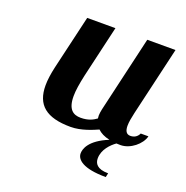

<svg xmlns="http://www.w3.org/2000/svg" viewBox="-111 -542 772 799"><g transform="rotate(20 275.0 -142.0)"><path d="M408 -440 330 -104C328 -94 326 -84 326 -75C326 -71 327 -66 327 -62C312 -51 292 -40 258 -40C225 -40 200 -56 200 -115C200 -140 205 -171 214 -212L267 -440H142L86 -200C79 -169 75 -141 75 -117C75 -31 123 10 232 10C279 10 326 -11 349 -21C360.8 -9.2 378.4 -0.1 402.3 5.1C319.8 38.7 309 80.3 309 99C309 126 339 156 441 156L445 138C395 138 383 116 383 94C383 55.2 413.1 24.9 435 9.5C440.7 9.8 446.7 10 453 10C496 10 541 -27 550 -64H516C508 -47 494 -40 478 -40C460 -40 453 -54 453 -76C453 -92 457 -113 462 -135L533 -440Z"/></g></svg>

Font: Pfennig
Style: BoldItalic
Weight: 700
Italic angle: -13°
Version: Version 20100423